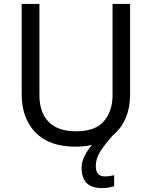

<svg xmlns="http://www.w3.org/2000/svg" viewBox="-20 -734 771 974"><path d="M466 107Q466 136 478 148.5Q490 161 511 161Q528 161 539.5 158.5Q551 156 559 155V211Q545 215 531 217.5Q517 220 497 220Q444 220 419 194Q394 168 394 117Q394 86 410 55.5Q426 25 447 1Q408 10 362 10Q229 10 159.5 -62.5Q90 -135 90 -254V-714H180V-251Q180 -164 226.5 -116Q273 -68 367 -68Q464 -68 507.5 -119.5Q551 -171 551 -252V-714H640V-252Q640 -189 618 -136Q596 -83 552 -47Q508 3 487 37.5Q466 72 466 107Z"/></svg>

Font: Noto Sans Tifinagh Azawagh
Style: Regular
Weight: 400
Designer: JamraPatel
Foundry: JamraPatel LLC
Version: Version 2.006; ttfautohint (v1.8.4.7-5d5b)